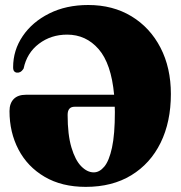

<svg xmlns="http://www.w3.org/2000/svg" viewBox="-20 -734 724 768"><path d="M18 -289.5Q18 -320.5 34.8 -337.8Q51.5 -355 84 -355H436.5Q425 -479.5 374.5 -537.5Q324 -595.5 248.5 -595.5Q184 -595.5 135.8 -559Q87.5 -522.5 74.5 -460Q67.5 -449 60.5 -445.8Q53.5 -442.5 48 -443.5Q42 -443.5 37.2 -448.2Q32.5 -453 32.5 -465Q32.5 -533 70.8 -589.5Q109 -646 176.8 -680Q244.5 -714 333 -714Q431.5 -714 506 -668.8Q580.5 -623.5 622 -543.2Q663.5 -463 663.5 -358Q663.5 -246.5 622.5 -163Q581.5 -79.5 505.2 -33Q429 13.5 323 13.5Q227 13.5 158.5 -26.8Q90 -67 54 -135.8Q18 -204.5 18 -289.5ZM355 -44.5Q378 -44.5 397.2 -67.5Q416.5 -90.5 428 -143.5Q439.5 -196.5 439.5 -286Q439.5 -296.5 439 -307H278.5Q250.5 -307 250.5 -274.5Q250.5 -195 265.8 -144Q281 -93 305 -68.8Q329 -44.5 355 -44.5Z"/></svg>

Font: Fraunces 144pt S050 Black
Style: Regular
Weight: 900
Version: Version 1.000; ttfautohint (v1.8.3)